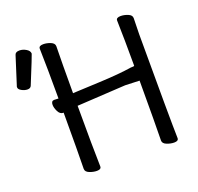

<svg xmlns="http://www.w3.org/2000/svg" viewBox="-128 -861 1047 1017"><g transform="rotate(-20 395.0 -353.0)"><path d="M251 17Q231 17 209.5 8.5Q188 0 188 -17Q190 -106 190 -332L192 -333H188Q170 -333 159.5 -354Q149 -375 149 -392Q149 -414 166 -414L190 -413Q190 -589 187 -695Q187 -711 212 -711Q232 -711 253 -702.5Q274 -694 274 -677Q272 -588 272 -413L290 -414Q310 -415 423 -420Q536 -425 605 -436Q626 -436 626 -439Q626 -587 623 -695Q623 -711 648 -711Q668 -711 689 -702.5Q710 -694 710 -677L708 -588Q708 -106 711 0Q711 16 687 16Q667 16 645.5 7.5Q624 -1 624 -18Q626 -107 626 -355L546 -358L272 -342Q272 -105 275 1Q275 17 251 17ZM53 -514Q37 -514 20.5 -523Q4 -532 4 -543Q4 -551 6 -553L55 -707Q59 -723 82 -723Q101 -723 119.5 -712Q138 -701 138 -685Q138 -681 75 -527Q70 -514 53 -514Z"/></g></svg>

Font: LXGW WenKai TC
Style: Bold
Weight: 700
Designer: LXGW / Fontworks Inc.
Foundry: LXGW / Fontworks Inc.
Version: Version 1.330;April 28, 2024